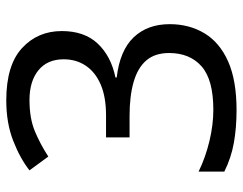

<svg xmlns="http://www.w3.org/2000/svg" viewBox="-101 -663 774 612"><g transform="rotate(-90 286.0 -357.0)"><path d="M493 -547Q493 -475 453 -432.5Q413 -390 345 -376V-372Q431 -362 473 -318Q515 -274 515 -203Q515 -141 486 -92.5Q457 -44 396.5 -17Q336 10 241 10Q185 10 137 1.5Q89 -7 45 -29V-111Q90 -89 142 -76.5Q194 -64 242 -64Q338 -64 380.5 -101.5Q423 -139 423 -205Q423 -250 399.5 -277.5Q376 -305 331 -318Q286 -331 223 -331H154V-406H224Q283 -406 322.5 -423Q362 -440 382.5 -470.5Q403 -501 403 -541Q403 -593 368 -621.5Q333 -650 273 -650Q215 -650 174 -633Q133 -616 93 -590L49 -650Q87 -680 143.5 -702Q200 -724 272 -724Q384 -724 438.5 -674Q493 -624 493 -547Z"/></g></svg>

Font: Noto Sans Bamum
Style: Regular
Weight: 400
Designer: Monotype Design Team
Foundry: Monotype Imaging Inc.
Version: Version 2.001